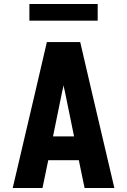

<svg xmlns="http://www.w3.org/2000/svg" viewBox="-20 -947 640 967"><path d="M44 0 159 -490 216 -735H384L441 -490L556 0H406L377 -140H223L194 0ZM353 -260 306 -490Q304 -497 302.5 -504Q301 -511 300 -518Q299 -511 297.5 -504Q296 -497 294 -490L247 -260ZM128 -843V-927H472V-843Z"/></svg>

Font: Iosevka SS04 Heavy Extended
Style: Regular
Weight: 900
Width: 7
Monospace: yes
Designer: Belleve Invis
Foundry: Belleve Invis
Version: Version 19.0.0; ttfautohint (v1.8.4)